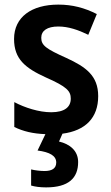

<svg xmlns="http://www.w3.org/2000/svg" viewBox="-20 -573 483 833"><path d="M319 130C319 81 283 52 236 41L251 7C351 -6 406 -62 406 -156C406 -245 352 -283 267 -322C180 -361 159 -376 159 -409C159 -440 185 -458 233 -458C277 -458 320 -443 363 -422L400 -512C347 -539 294 -553 233 -553C117 -553 41 -499 41 -404C41 -317 89 -278 179 -237C270 -197 287 -178 287 -145C287 -109 261 -86 202 -86C149 -86 87 -106 42 -130V-22C81 -3 123 7 177 9L143 80C196 87 224 103 224 132C224 158 205 169 173 169C155 169 131 166 115 162V232C132 237 154 240 180 240C277 240 319 200 319 130Z"/></svg>

Font: Noto Sans Thai SemCond SemBd
Style: Regular
Weight: 600
Width: 4
Designer: Monotype Design Team
Foundry: Monotype Imaging Inc.
Version: Version 2.002